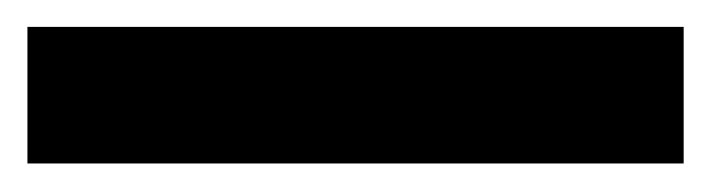

<svg xmlns="http://www.w3.org/2000/svg" viewBox="-20 -3 519 140"><path d="M0 116.2V16.6H478.5V116.2Z"/></svg>

Font: Sen Medium
Style: Regular
Weight: 500
Designer: Kosal Sen, Philatype
Foundry: Philatype
Version: Version 2.000;gftools[0.9.31]